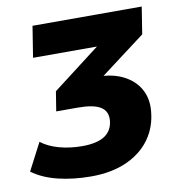

<svg xmlns="http://www.w3.org/2000/svg" viewBox="-121 -573 794 838"><g transform="rotate(-10 275.5 -154.0)"><path d="M217 192Q138 192 70.5 175.5Q3 159 -43 125L20 4Q52 29 99.5 42Q147 55 201 55Q267 55 301 32.5Q335 10 339 -35Q342 -75 311.5 -94.5Q281 -114 210 -114H115L129 -201L394 -404L380 -362H56L78 -500H562L543 -380L307 -202L259 -232H316Q385 -232 433 -207.5Q481 -183 504.5 -141Q528 -99 523 -44Q517 27 478.5 80Q440 133 373.5 162.5Q307 192 217 192Z"/></g></svg>

Font: Nunito Sans 9pt Black
Style: Italic
Weight: 900
Italic angle: -9°
Version: Version 3.101;gftools[0.9.27]